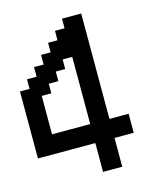

<svg xmlns="http://www.w3.org/2000/svg" viewBox="-123 -930 850 1019"><g transform="rotate(-15 302.0 -421.0)"><path d="M368.2 0H315.4V-79.1V-158.2H158.2H0V-341.8V-526.4H26.4H52.7V-552.7V-579.1H79.1H105.5V-605.5V-631.8H131.8H158.2V-658.2V-684.6H184.6H210.9V-710.9V-737.3H237.3H262.7V-762.7V-789.1H289.1H315.4V-815.4V-841.8H368.2H420.9V-552.7V-262.7H473.6H526.4V-210.9V-158.2H473.6H420.9V-79.1V0ZM210.9 -262.7H315.4V-447.3V-631.8H289.1H262.7V-605.5V-579.1H237.3H210.9V-552.7V-526.4H184.6H158.2V-500V-473.6H131.8H105.5V-368.2V-262.7Z"/></g></svg>

Font: VCR Jazz Mono
Style: Regular
Weight: 400
Version: Version 3.1